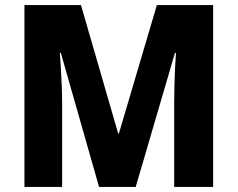

<svg xmlns="http://www.w3.org/2000/svg" viewBox="-20 -734 933 754"><path d="M369 0 219 -526H215Q217 -502 219 -467.5Q221 -433 222.5 -396.5Q224 -360 224 -329V0H76V-714H298L444 -210H447L596 -714H817V0H664V-333Q664 -363 665 -398.5Q666 -434 667.5 -468Q669 -502 671 -526H667L513 0Z"/></svg>

Font: Noto Sans Armenian SemiCondensed ExtraBold
Style: Regular
Weight: 800
Width: 4
Designer: Monotype Design Team
Foundry: Monotype Imaging Inc.
Version: Version 2.008; ttfautohint (v1.8.4.7-5d5b)